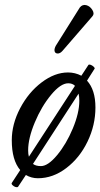

<svg xmlns="http://www.w3.org/2000/svg" viewBox="-20 -710 407 779"><path d="M232.9 -502.9Q223.6 -492.7 213.9 -492.9Q204.1 -493.2 201.7 -501.7Q199.2 -510.3 206.1 -523.9L304.2 -680.2Q314.9 -692.9 330.1 -689Q345.2 -685.1 354.7 -669.7Q364.3 -654.3 355 -644ZM53.2 47.9Q49.8 50.8 43.2 48.8Q36.6 46.9 31 41.5Q25.4 36.1 27.8 32.2L62 -20Q27.8 -60.1 27.8 -141.1Q27.8 -206.5 61.8 -271Q95.7 -335.4 148.9 -375.7Q202.1 -416 255.9 -416Q284.7 -416 310.1 -402.8L338.9 -446.8Q341.8 -449.2 347.9 -447Q354 -444.8 359.9 -439.5Q365.7 -434.1 363.8 -431.2L333 -382.8Q367.2 -345.7 367.2 -273.9Q367.2 -202.1 335.2 -135.7Q303.2 -69.3 249 -28.1Q194.8 13.2 133.8 13.2Q107.4 13.2 85 0ZM94.2 -100.1Q94.2 -84.5 97.2 -74.2L284.2 -361.8Q273.9 -372.1 256.8 -372.1Q226.1 -372.1 187.3 -325.2Q148.4 -278.3 121.3 -213.6Q94.2 -148.9 94.2 -100.1ZM146 -36.1Q174.8 -36.1 211.9 -80.8Q249 -125.5 275.4 -188.7Q301.8 -252 301.8 -300.8Q301.8 -318.4 298.8 -330.1L113.8 -44.9Q125.5 -36.1 146 -36.1Z"/></svg>

Font: Junicode SmCond Medium
Style: Italic
Weight: 500
Width: 4
Italic angle: -11°
Designer: Peter S. Baker
Version: Version 2.206